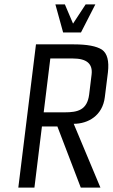

<svg xmlns="http://www.w3.org/2000/svg" viewBox="-20 -850 511 870"><path d="M455 -410 469 -522C475 -574 466 -608 442 -625C417 -641 375 -649 314 -649H143L63 0H136L170 -277H240L346 0H435L314 -289C379 -289 445 -326 455 -410ZM273 -341H178L208 -585H310C373 -585 401 -561 395 -512L384 -422C375 -351 332 -341 273 -341ZM266 -703H347L412 -830H368L311 -743L274 -830H231Z"/></svg>

Font: Gamestation Condensed
Style: Italic
Weight: 400
Width: 3
Designer: Jonas Hecksher
Foundry: Jonas Hecksher, Playtypeª, e-types AS
Version: Version 1.003